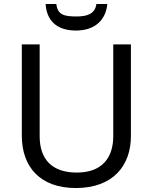

<svg xmlns="http://www.w3.org/2000/svg" viewBox="-20 -938 771 968"><path d="M521 -918H466C459 -866 417 -855 365 -855C304 -855 270 -863 264 -918H210C215 -836 264 -784 363 -784C459 -784 514 -838 521 -918ZM640 -252V-714H551V-252C551 -144 496 -68 367 -68C242 -68 180 -135 180 -251V-714H90V-254C90 -95 184 10 362 10C551 10 640 -104 640 -252Z"/></svg>

Font: Noto Sans Osage
Style: Regular
Weight: 400
Designer: Monotype Design Team
Foundry: Monotype Imaging Inc.
Version: Version 2.002